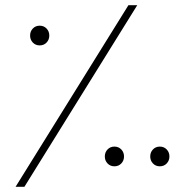

<svg xmlns="http://www.w3.org/2000/svg" viewBox="-20 -720 712 740"><path d="M40 0 475 -700H509L74 0ZM421 -79Q405 -79 394.5 -90Q384 -101 384 -117Q384 -133 394.5 -144Q405 -155 421 -155Q437 -155 447.5 -144Q458 -133 458 -117Q458 -101 447.5 -90Q437 -79 421 -79ZM133 -545Q117 -545 106.5 -556Q96 -567 96 -583Q96 -599 106.5 -610Q117 -621 133 -621Q149 -621 159.5 -610Q170 -599 170 -583Q170 -567 159.5 -556Q149 -545 133 -545ZM596 -79Q580 -79 569.5 -90Q559 -101 559 -117Q559 -133 569.5 -144Q580 -155 596 -155Q612 -155 622.5 -144Q633 -133 633 -117Q633 -101 622.5 -90Q612 -79 596 -79Z"/></svg>

Font: Fustat ExtraLight
Style: Regular
Weight: 250
Designer: Mohamed Gaber, Khaled Hosny, Laura Garcia Mut
Foundry: Kief Type Foundry, Alif Type Foundry, Hard Type Foundry
Version: Version 1.007